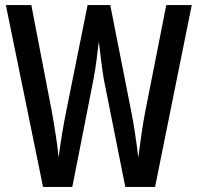

<svg xmlns="http://www.w3.org/2000/svg" viewBox="-20 -734 775 754"><path d="M733 -714 589 0H472L388 -421Q384 -444 379 -482Q374 -520 368 -571Q364 -537 359 -497.5Q354 -458 347 -422L264 0H149L3 -714H103L183 -299Q192 -249 199.5 -200Q207 -151 210 -115Q216 -161 224 -209.5Q232 -258 240 -297L324 -714H413L495 -298Q503 -259 510 -212.5Q517 -166 523 -115Q529 -163 536 -210.5Q543 -258 551 -299L633 -714Z"/></svg>

Font: Noto Sans Lao Looped ExtraCondensed Medium
Style: Regular
Weight: 500
Width: 2
Designer: Mark Frömberg, Ben Mitchell
Foundry: The Fontpad Ltd
Version: Version 1.002; ttfautohint (v1.8.4.7-5d5b)